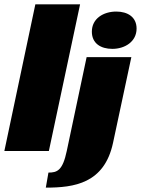

<svg xmlns="http://www.w3.org/2000/svg" viewBox="-30 -692 646 880"><path d="M337 -672H132L-10 0H194ZM572 -430H367L276 0C257 90 232 99 192 99L180 168C310 168 448 149 488 -37ZM596 -561C596 -614 555 -639 503 -639C444 -639 391 -607 391 -547C391 -493 432 -468 485 -468C542 -468 596 -501 596 -561Z"/></svg>

Font: Racing Sans One
Style: Regular
Weight: 400
Designer: Pablo Impallari, Rodrigo Fuenzalida
Foundry: Pablo Impallari, Rodrigo Fuenzalida
Version: Version 1.001